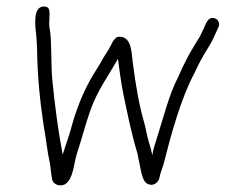

<svg xmlns="http://www.w3.org/2000/svg" viewBox="-20 -550 694 591"><path d="M92 -436C93 -427 93 -415 94 -402C95 -318 103 -239 114 -166C122 -122 125 -86 134 -45C136 -32 138 -8 141 4C144 17 165 27 182 16C206 -2 206 -42 217 -78C231 -120 243 -167 258 -210C280 -272 314 -317 343 -369C348 -334 352 -299 359 -264C372 -201 385 -137 403 -78C405 -66 405 -66 407 -57C413 -37 415 11 437 17C452 24 469 11 471 -4C473 -17 479 -29 483 -43C507 -138 537 -247 578 -324L591 -351C601 -371 612 -389 623 -407C635 -425 643 -447 653 -468C658 -481 649 -492 640 -494C616 -500 612 -468 603 -454C599 -445 594 -434 588 -426C576 -406 564 -387 553 -365L540 -339C536 -330 532 -320 527 -310C500 -258 482 -184 462 -122C457 -105 451 -90 449 -72C447 -79 446 -86 444 -93L437 -117C432 -134 429 -154 424 -172C408 -227 398 -287 390 -348C384 -381 389 -437 347 -437C329 -437 321 -406 312 -394C304 -382 295 -367 288 -354L277 -336C246 -288 222 -235 203 -170C194 -134 183 -107 173 -74C159 -147 149 -224 141 -304C137 -346 139 -407 135 -447C133 -460 130 -476 132 -488C131 -506 139 -530 115 -530C79 -530 89 -466 92 -436Z"/></svg>

Font: PolanStronk
Style: Ita
Weight: 500
Version: Version 1.0